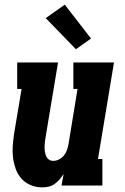

<svg xmlns="http://www.w3.org/2000/svg" viewBox="-20 -799 540 827"><path d="M161 8Q135 8 111.5 -2Q88 -12 72 -30Q56 -48 47.5 -72Q39 -96 36 -121Q33 -146 35 -172Q37 -198 41 -225L73 -416H54V-530H230L176 -206Q174 -196 173 -185.5Q172 -175 172 -164.5Q172 -154 173.5 -144.5Q175 -135 179 -126Q183 -117 191 -111.5Q199 -106 209 -106Q222 -106 234.5 -112.5Q247 -119 255.5 -129.5Q264 -140 268.5 -153Q273 -166 275 -178L314 -416H296V-530H471L402 -114H421V0H245L254 -50Q246 -37 236.5 -26Q227 -15 215 -6.5Q203 2 189 5Q175 8 161 8ZM307 -587 177 -721 259 -779 372 -633Z"/></svg>

Font: Iosevka Curly Slab HvObl
Style: Regular
Weight: 900
Italic angle: -9°
Monospace: yes
Designer: Belleve Invis
Foundry: Belleve Invis
Version: Version 11.1.0; ttfautohint (v1.8.3)